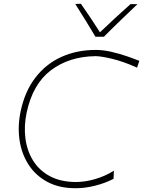

<svg xmlns="http://www.w3.org/2000/svg" viewBox="-20 -990 760 1019"><path d="M381.5 9Q293.5 9 230.8 -25Q168 -59 131 -117Q94 -175 83.5 -248Q73 -321 89.5 -399Q112 -505.5 167.8 -578Q223.5 -650.5 305.5 -687.8Q387.5 -725 488.5 -725Q526.5 -725 568.8 -715.5Q611 -706 650.5 -692.5Q690 -679 719.5 -667L707.5 -631Q635 -663.5 575.5 -677.8Q516 -692 486.5 -692Q347 -690 250.5 -617.2Q154 -544.5 121.5 -393Q106.5 -322 114.8 -256.5Q123 -191 155 -138.8Q187 -86.5 243.2 -55.8Q299.5 -25 380.5 -24Q432.5 -24 485.8 -39.8Q539 -55.5 584.5 -84L582.5 -41Q540 -18.5 486 -4.8Q432 9 381.5 9ZM486.5 -795Q462 -837 434.5 -881.2Q407 -925.5 379.5 -969L409.5 -970Q435.5 -932 460.8 -894.8Q486 -857.5 510.5 -818.5Q550.5 -857 590.2 -893.5Q630 -930 672.5 -968H709.5Q664 -924.5 619.8 -882Q575.5 -839.5 531.5 -795Z"/></svg>

Font: Commissioner Flair Thin
Style: Italic
Weight: 100
Italic angle: -12°
Designer: Kostas Bartsokas
Foundry: Kostas Bartsokas
Version: Version 1.000; ttfautohint (v1.8.3)